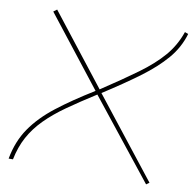

<svg xmlns="http://www.w3.org/2000/svg" viewBox="-80 -789 883 876"><g transform="rotate(10 361.5 -350.5)"><path d="M653 7 363 -358Q289 -311 233 -271.5Q177 -232 137 -191.5Q97 -151 72 -105Q47 -59 35 0H15Q30 -82 72 -143Q114 -204 183.5 -258Q253 -312 352 -373L99 -696L115 -708L369 -383Q466 -447 533 -496Q600 -545 642.5 -594.5Q685 -644 707 -708L723 -702Q704 -637 659 -584.5Q614 -532 544.5 -480.5Q475 -429 380 -368L667 -3Z"/></g></svg>

Font: Georama Extended Thin
Style: Italic
Weight: 100
Width: 7
Italic angle: -9°
Designer: Jean-Baptiste Levee
Foundry: Production Type
Version: Version 1.000